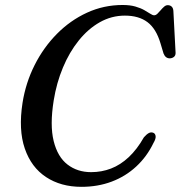

<svg xmlns="http://www.w3.org/2000/svg" viewBox="-20 -733 721 766"><path d="M591.8 -203.2Q599.6 -199.9 600.9 -189.7Q602.2 -179.5 592.3 -162.6Q565.8 -107.7 523.3 -68.5Q480.8 -29.2 425.6 -8.4Q370.4 12.4 304.9 12.4Q222.8 12.4 163.7 -26.6Q104.6 -65.5 78.9 -140.4Q53.2 -215.2 69.9 -322.8Q82.5 -402.5 118 -473.1Q153.5 -543.6 206.9 -597.7Q260.3 -651.7 327.1 -682.4Q394 -713.1 469.1 -713.1Q499.1 -713.1 520.3 -706.9Q541.5 -700.7 555.8 -692.5Q570.1 -684.4 579.5 -678.2Q588.8 -672 595 -672Q601.5 -672 608 -678.2Q614.5 -684.4 621 -692.2Q627.5 -700 634.6 -706.2Q641.6 -712.4 649.1 -712.4Q659.1 -712.4 665.1 -706.4Q671 -700.5 671.7 -689.4L680.5 -522.5Q680.9 -511.8 674 -506.1Q667.1 -500.5 657.4 -500.2Q640 -500.2 632.4 -519.7L620.3 -560.1Q603 -618.6 568.4 -644.6Q533.8 -670.7 478.2 -670.7Q424.9 -670.7 378.2 -644.3Q331.5 -617.9 294.1 -571.3Q256.6 -524.8 231.1 -463.5Q205.5 -402.2 194.3 -332.6Q178.4 -233.8 194.1 -170.4Q209.8 -106.9 249.3 -76.6Q288.7 -46.2 343.5 -46.2Q385.4 -46.2 422.9 -60.6Q460.4 -75 493.5 -105.9Q526.5 -136.7 554.1 -185.2Q564.6 -197.2 573.6 -202.1Q582.6 -206.9 591.8 -203.2Z"/></svg>

Font: Fraunces Wonky
Style: Italic
Weight: 900
Italic angle: -16°
Version: Version 1.000;[b76b70a41]